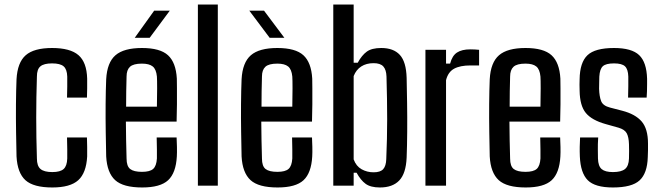

<svg xmlns="http://www.w3.org/2000/svg" viewBox="-20 -820 2928 848"><path d="M53 -129Q52 -174 51 -235.5Q50 -297 50.5 -359.5Q51 -422 53 -470Q57 -544 93.5 -576Q130 -608 210 -608Q290 -608 326.5 -576.5Q363 -545 365 -473Q365 -453 365 -429.5Q365 -406 364 -389H276Q277 -411 277 -437Q277 -463 277 -482Q276 -514 261 -527Q246 -540 210 -540Q174 -540 158.5 -527Q143 -514 143 -482Q140 -389 140 -301.5Q140 -214 143 -120Q143 -87 159 -73.5Q175 -60 211 -60Q246 -60 261 -73.5Q276 -87 277 -120Q277 -140 277 -161.5Q277 -183 276 -213H364Q365 -196 365 -171Q365 -146 365 -129Q361 -56 325.5 -24Q290 8 211 8Q128 8 92.5 -24Q57 -56 53 -129Z M672 -213H760Q761 -197 761.5 -171Q762 -145 761 -129Q757 -56 722.5 -24Q688 8 608 8Q524 8 488.5 -24.5Q453 -57 449 -129Q448 -175 447 -236.5Q446 -298 446.5 -360Q447 -422 449 -470Q453 -544 490 -576Q527 -608 607 -608Q687 -608 722 -576Q757 -544 761 -473Q761 -462 761.5 -430.5Q762 -399 761.5 -359Q761 -319 760 -283H536Q536 -243 537 -202Q538 -161 539 -120Q539 -86 555 -73.5Q571 -61 607 -61Q642 -61 656.5 -74Q671 -87 673 -120Q673 -135 673 -160Q673 -185 672 -213ZM607 -539Q569 -539 554 -525Q539 -511 539 -482Q538 -449 537.5 -416.5Q537 -384 537 -349H673Q674 -391 674 -429.5Q674 -468 673 -482Q670 -514 654.5 -526.5Q639 -539 607 -539ZM575 -653 661 -773H730L641 -653Z M854 0V-800H942V0Z M1270 -213H1358Q1359 -197 1359.5 -171Q1360 -145 1359 -129Q1355 -56 1320.5 -24Q1286 8 1206 8Q1122 8 1086.5 -24.5Q1051 -57 1047 -129Q1046 -175 1045 -236.5Q1044 -298 1044.5 -360Q1045 -422 1047 -470Q1051 -544 1088 -576Q1125 -608 1205 -608Q1285 -608 1320 -576Q1355 -544 1359 -473Q1359 -462 1359.5 -430.5Q1360 -399 1359.5 -359Q1359 -319 1358 -283H1134Q1134 -243 1135 -202Q1136 -161 1137 -120Q1137 -86 1153 -73.5Q1169 -61 1205 -61Q1240 -61 1254.5 -74Q1269 -87 1271 -120Q1271 -135 1271 -160Q1271 -185 1270 -213ZM1205 -539Q1167 -539 1152 -525Q1137 -511 1137 -482Q1136 -449 1135.5 -416.5Q1135 -384 1135 -349H1271Q1272 -391 1272 -429.5Q1272 -468 1271 -482Q1268 -514 1252.5 -526.5Q1237 -539 1205 -539ZM1081 -773H1146L1236 -653H1171Z M1776 -476Q1777 -429 1778 -366Q1779 -303 1778.5 -239Q1778 -175 1776 -124Q1773 -54 1743.5 -23Q1714 8 1658 8Q1617 8 1595 -8Q1573 -24 1555 -57H1542V0H1452V-800H1542V-543H1560Q1578 -576 1600 -592Q1622 -608 1664 -608Q1718 -608 1746 -577.5Q1774 -547 1776 -476ZM1686 -117Q1690 -208 1690 -294Q1690 -380 1687 -482Q1686 -512 1673 -526.5Q1660 -541 1630 -541Q1598 -541 1575.5 -526.5Q1553 -512 1542 -484V-116Q1553 -86 1577 -72.5Q1601 -59 1630 -59Q1660 -59 1672.5 -73Q1685 -87 1686 -117Z M1859 0V-600H1950V-539H1968Q1977 -574 1998.5 -588Q2020 -602 2057 -602Q2067 -602 2077 -601.5Q2087 -601 2096 -600V-531H2058Q2012 -531 1985.5 -516.5Q1959 -502 1950 -466V0Z M2366 -213H2454Q2455 -197 2455.5 -171Q2456 -145 2455 -129Q2451 -56 2416.5 -24Q2382 8 2302 8Q2218 8 2182.5 -24.5Q2147 -57 2143 -129Q2142 -175 2141 -236.5Q2140 -298 2140.5 -360Q2141 -422 2143 -470Q2147 -544 2184 -576Q2221 -608 2301 -608Q2381 -608 2416 -576Q2451 -544 2455 -473Q2455 -462 2455.5 -430.5Q2456 -399 2455.5 -359Q2455 -319 2454 -283H2230Q2230 -243 2231 -202Q2232 -161 2233 -120Q2233 -86 2249 -73.5Q2265 -61 2301 -61Q2336 -61 2350.5 -74Q2365 -87 2367 -120Q2367 -135 2367 -160Q2367 -185 2366 -213ZM2301 -539Q2263 -539 2248 -525Q2233 -511 2233 -482Q2232 -449 2231.5 -416.5Q2231 -384 2231 -349H2367Q2368 -391 2368 -429.5Q2368 -468 2367 -482Q2364 -514 2348.5 -526.5Q2333 -539 2301 -539Z M2687 8Q2608 8 2576 -24Q2544 -56 2541 -129Q2540 -152 2540.5 -172.5Q2541 -193 2542 -213H2622Q2620 -181 2620.5 -158.5Q2621 -136 2621 -120Q2622 -86 2637.5 -73Q2653 -60 2687 -60Q2724 -60 2740.5 -73.5Q2757 -87 2758 -120Q2759 -154 2758 -183Q2757 -215 2748 -231.5Q2739 -248 2712 -256L2655 -272Q2594 -289 2567.5 -321Q2541 -353 2540 -419Q2539 -448 2540 -470Q2541 -544 2574.5 -576Q2608 -608 2692 -608Q2770 -608 2803 -576.5Q2836 -545 2838 -472Q2838 -464 2838 -448.5Q2838 -433 2837.5 -416.5Q2837 -400 2836 -389H2754Q2755 -412 2755 -439Q2755 -466 2755 -482Q2754 -514 2740.5 -527Q2727 -540 2692 -540Q2656 -540 2642.5 -527.5Q2629 -515 2627 -482Q2627 -473 2626.5 -459.5Q2626 -446 2626 -428Q2627 -394 2635 -373.5Q2643 -353 2674 -345L2728 -331Q2786 -316 2814 -283.5Q2842 -251 2842 -186Q2842 -169 2842 -156.5Q2842 -144 2841 -126Q2839 -55 2805 -23.5Q2771 8 2687 8Z"/></svg>

Font: Big Shoulders Text Medium
Style: Regular
Weight: 500
Designer: Patric King
Foundry: XO Type Co
Version: Version 1.000; ttfautohint (v1.8.2)